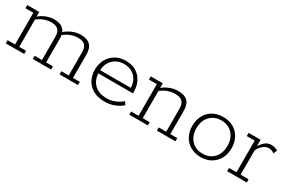

<svg xmlns="http://www.w3.org/2000/svg" viewBox="45 -1059 2531 1723"><g transform="rotate(30 1310.0 -197.0)"><path d="M23 0V-33H100V-361H18V-394H142V-340L130 -336Q167 -370 209.5 -387Q252 -404 292 -404Q349 -404 376 -384Q403 -364 414 -335L407 -337Q444 -371 486.5 -387.5Q529 -404 569 -404Q636 -404 668 -372Q700 -340 700 -273V-33H771V0H580V-33H656V-271Q656 -322 633.5 -345Q611 -368 561 -368Q526 -368 488.5 -355Q451 -342 406 -304L416 -327Q420 -312 421 -296Q422 -280 422 -273V-33H493V0H303V-33H379V-271Q379 -322 356.5 -345Q334 -368 284 -368Q249 -368 211 -355Q173 -342 129 -304L143 -322V-33H214V0Z M1054 10Q981 10 932 -17Q883 -44 858 -90.5Q833 -137 833 -197Q833 -256 858.5 -303Q884 -350 930 -377Q976 -404 1038 -404Q1100 -404 1144 -377Q1188 -350 1212 -303.5Q1236 -257 1236 -196V-182H864V-215H1194Q1193 -261 1173.5 -296Q1154 -331 1119 -351Q1084 -371 1038 -371Q988 -371 951.5 -349Q915 -327 895.5 -290Q876 -253 876 -206V-197Q876 -119 922 -72Q968 -25 1055 -25Q1097 -25 1139 -42.5Q1181 -60 1209 -86L1230 -56Q1196 -25 1149 -7.5Q1102 10 1054 10Z M1303 0V-33H1380V-361H1298V-394H1422V-340L1410 -336Q1448 -370 1491.5 -387Q1535 -404 1576 -404Q1645 -404 1677 -372Q1709 -340 1709 -273V-33H1781V0H1589V-33H1666V-271Q1666 -322 1642.5 -345Q1619 -368 1568 -368Q1531 -368 1493 -355Q1455 -342 1409 -304L1423 -329V-33H1495V0Z M2046 10Q1984 10 1938 -17Q1892 -44 1867 -90.5Q1842 -137 1842 -197Q1842 -257 1867 -304Q1892 -351 1938 -377.5Q1984 -404 2046 -404Q2108 -404 2153.5 -377.5Q2199 -351 2224 -304Q2249 -257 2249 -197Q2249 -137 2224 -90.5Q2199 -44 2153.5 -17Q2108 10 2046 10ZM2046 -25Q2118 -25 2162 -72Q2206 -119 2206 -197Q2206 -274 2162 -321.5Q2118 -369 2046 -369Q1974 -369 1929.5 -321.5Q1885 -274 1885 -197Q1885 -119 1929.5 -72Q1974 -25 2046 -25Z M2317 0V-33H2394V-361H2312V-394H2436V-305L2426 -307Q2446 -350 2475.5 -376.5Q2505 -403 2543 -403Q2578 -403 2612 -385L2597 -346Q2582 -357 2568 -361.5Q2554 -366 2538 -366Q2507 -366 2480 -343Q2453 -320 2437 -285V-33H2520V0Z"/></g></svg>

Font: Rokkitt ExtraLight
Style: Regular
Weight: 250
Version: Version 3.103